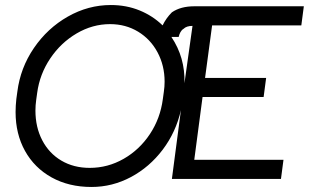

<svg xmlns="http://www.w3.org/2000/svg" viewBox="-20 -722 1229 764"><path d="M824 -621 796 -412H1039L1029 -336H786L753 -86H1108L1098 -10H664L700 -284Q680 -196 627.5 -126.5Q575 -57 501 -17.5Q427 22 344 22Q254 22 185.5 -16Q117 -54 79.5 -121.5Q42 -189 42 -276Q42 -301 45 -328L49 -357Q61 -452 115 -531Q169 -610 250 -656Q331 -702 421 -702Q483 -702 535.5 -680.5Q588 -659 627 -621Q641 -650 664 -673Q699 -697 753 -697H1189L1179 -621ZM632 -357Q635 -377 635 -397Q635 -461 607 -513.5Q579 -566 529.5 -596Q480 -626 418 -626Q348 -626 285 -589Q222 -552 180 -489.5Q138 -427 128 -353L124 -324Q121 -303 121 -282Q121 -216 148 -164Q175 -112 224 -83Q273 -54 337 -54Q409 -54 472 -90Q535 -126 576.5 -188.5Q618 -251 628 -328ZM714 -391 746 -619Q722 -619 710 -607Q703 -603 698 -594Q693 -585 691 -575H662Q717 -493 714 -391Z"/></svg>

Font: Bellota Text
Style: Bold Italic
Weight: 700
Italic angle: -7.5°
Designer: Kemie Guaida
Foundry: Kemie Guaida
Version: Version 4.001